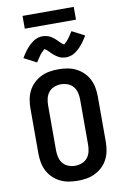

<svg xmlns="http://www.w3.org/2000/svg" viewBox="-118 -1200 835 1274"><g transform="rotate(-10 300.0 -562.5)"><path d="M300 8Q270 8 240 3Q210 -2 182.5 -15.5Q155 -29 133 -50.5Q111 -72 97.5 -98.5Q84 -125 78.5 -155Q73 -185 73 -215V-520Q73 -550 78.5 -580Q84 -610 97.5 -636.5Q111 -663 133 -684.5Q155 -706 182.5 -719.5Q210 -733 240 -738Q270 -743 300 -743Q330 -743 360 -738Q390 -733 417.5 -719.5Q445 -706 467 -684.5Q489 -663 502.5 -636.5Q516 -610 521.5 -580Q527 -550 527 -520V-215Q527 -185 521.5 -155Q516 -125 502.5 -98.5Q489 -72 467 -50.5Q445 -29 417.5 -15.5Q390 -2 360 3Q330 8 300 8ZM300 -93Q323 -93 345.5 -101.5Q368 -110 382.5 -128Q397 -146 402.5 -169Q408 -192 408 -215V-520Q408 -543 402.5 -566Q397 -589 382.5 -607Q368 -625 345.5 -633.5Q323 -642 300 -642Q277 -642 254.5 -633.5Q232 -625 217.5 -607Q203 -589 197.5 -566Q192 -543 192 -520V-215Q192 -192 197.5 -169Q203 -146 217.5 -128Q232 -110 254.5 -101.5Q277 -93 300 -93ZM365 -812Q360 -812 355 -812.5Q350 -813 345.5 -814Q341 -815 336 -816Q331 -817 326 -819Q321 -821 317 -823.5Q313 -826 309 -828Q305 -830 300.5 -833.5Q296 -837 291.5 -840Q287 -843 283.5 -846.5Q280 -850 276.5 -853Q273 -856 270.5 -858.5Q268 -861 263.5 -865.5Q259 -870 255 -874Q251 -878 247.5 -881.5Q244 -885 239 -887Q234 -889 234 -892H235L232 -890Q229 -888 226.5 -885.5Q224 -883 221.5 -880.5Q219 -878 217.5 -876.5Q216 -875 214.5 -873.5Q213 -872 211 -870Q209 -868 207.5 -866Q206 -864 204 -862Q202 -860 200 -857.5Q198 -855 196.5 -852Q195 -849 192.5 -846Q190 -843 188 -840Q186 -837 184 -834Q182 -831 179.5 -827.5Q177 -824 175 -820Q173 -816 170 -812L85 -856Q93 -869 100.5 -881Q108 -893 116 -903Q124 -913 131.5 -921.5Q139 -930 146.5 -937Q154 -944 164.5 -952Q175 -960 186 -965.5Q197 -971 209.5 -974Q222 -977 235 -977Q240 -977 245 -976.5Q250 -976 254.5 -975Q259 -974 264 -973Q269 -972 274 -970Q279 -968 283 -966Q287 -964 291 -961.5Q295 -959 299.5 -956Q304 -953 308.5 -949.5Q313 -946 316.5 -942.5Q320 -939 323.5 -936Q327 -933 329.5 -930.5Q332 -928 336.5 -923.5Q341 -919 345 -915Q349 -911 352.5 -908Q356 -905 361 -902.5Q366 -900 366 -897H365L368 -899Q371 -901 373.5 -903.5Q376 -906 378.5 -908.5Q381 -911 382.5 -912.5Q384 -914 385.5 -915.5Q387 -917 389 -919Q391 -921 392.5 -923Q394 -925 396 -927.5Q398 -930 400 -932.5Q402 -935 403.5 -937.5Q405 -940 407.5 -943Q410 -946 412 -949Q414 -952 416 -955.5Q418 -959 420.5 -962.5Q423 -966 425 -969.5Q427 -973 430 -977L515 -933Q507 -920 499.5 -908.5Q492 -897 484 -886.5Q476 -876 468.5 -867.5Q461 -859 453.5 -852Q446 -845 435.5 -837Q425 -829 414 -823.5Q403 -818 390.5 -815Q378 -812 365 -812ZM128 -1047V-1133H473V-1047Z"/></g></svg>

Font: Iosevka Extended
Style: Bold
Weight: 700
Width: 7
Monospace: yes
Designer: Belleve Invis
Foundry: Belleve Invis
Version: Version 32.5.0; ttfautohint (v1.8.4)